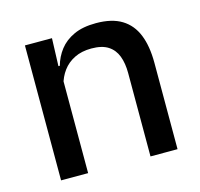

<svg xmlns="http://www.w3.org/2000/svg" viewBox="-80 -586 700 672"><g transform="rotate(-15 270.0 -250.0)"><path d="M386 0V-302Q386 -337.5 376.2 -363.5Q366.5 -389.5 344.2 -404Q322 -418.5 283.5 -418.5Q248 -418.5 222 -405.5Q196 -392.5 179.8 -370.5Q163.5 -348.5 156.5 -320.5L140.5 -388.5H161.5Q170 -419.5 189.5 -444.8Q209 -470 241.5 -485Q274 -500 322 -500Q379.5 -500 415 -478.2Q450.5 -456.5 467.2 -415Q484 -373.5 484 -313V0ZM62 0V-489H160L156 -374.5L160 -368.5V0Z"/></g></svg>

Font: Anek Bangla Medium Medium
Style: Regular
Weight: 500
Version: Version 1.003